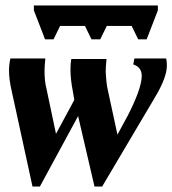

<svg xmlns="http://www.w3.org/2000/svg" viewBox="-20 -672 631 703"><path d="M252 -306 247 -336Q238 -381 238 -418Q238 -438 241 -456H370Q367 -424 367 -411Q369 -368 374 -346L410 -179L449 -251Q470 -292 484 -329Q499 -370 499 -394Q499 -426 468 -436L472 -458H588Q591 -449 591 -432Q591 -388 547 -315L354 11H326L266 -247L126 11H99L23 -338Q13 -381 13 -413Q13 -436 18 -458H146Q143 -426 143 -413Q143 -375 150 -348L185 -182ZM558 -634 517 -528H486L462 -577H371L347 -528H315L291 -577H200L176 -528H145L104 -634V-652H558Z"/></svg>

Font: Libra Serif Modern
Style: Bold Italic
Weight: 700
Italic angle: -12°
Designer: Stefan Peev, Context Ltd
Foundry: Stefan Peev, Context Ltd
Version: Version 1.000